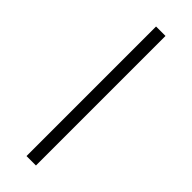

<svg xmlns="http://www.w3.org/2000/svg" viewBox="-323 -784 1049 1049"><g transform="rotate(45 201.5 -259.5)"><path d="M165 -760H238V241H165Z"/></g></svg>

Font: Noto Sans Hebrew ExtraCondensed
Style: Regular
Weight: 400
Width: 2
Designer: Monotype Design Team
Foundry: Monotype Imaging Inc.
Version: Version 2.004; ttfautohint (v1.8.4.7-5d5b)